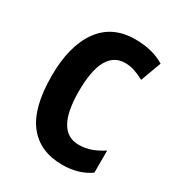

<svg xmlns="http://www.w3.org/2000/svg" viewBox="-141 -644 686 744"><g transform="rotate(30 202.0 -271.5)"><path d="M246 10Q146 10 92.5 -58Q39 -126 39 -269Q39 -402 93 -477.5Q147 -553 250 -553Q290 -553 322.5 -544.5Q355 -536 381 -520L347 -428Q325 -440 304.5 -447Q284 -454 262 -454Q160 -454 160 -269Q160 -89 263 -89Q292 -89 318 -98.5Q344 -108 370 -125V-26Q319 10 246 10Z"/></g></svg>

Font: Noto Sans Disp Cond SemBd
Style: Regular
Weight: 600
Width: 3
Designer: Monotype Design Team
Foundry: Monotype Imaging Inc.
Version: Version 2.000;GOOG;noto-source:20170915:90ef993387c0; ttfaut